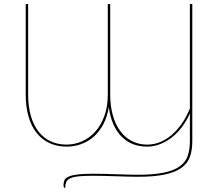

<svg xmlns="http://www.w3.org/2000/svg" viewBox="-20 -720 1090 952"><path d="M710 -3Q744 -3 775.5 -16.2Q807 -29.5 834.2 -53.5Q861.5 -77.5 883.8 -110.5Q906 -143.5 921.5 -182.5V-700H933.5V-20Q933.5 23 922.2 56Q911 89 881 111.2Q851 133.5 798.5 145Q746 156.5 663.5 156.5Q645 156.5 617 155.8Q589 155 557.8 154Q526.5 153 494.8 152.2Q463 151.5 437.5 151.5Q394 151.5 367.5 154.5Q341 157.5 326.8 164.8Q312.5 172 308 183.5Q303.5 195 303.5 211.5H301Q298.5 211.5 296.8 208.5Q295 205.5 295 196Q295 183 300 172.8Q305 162.5 320.8 155.5Q336.5 148.5 365.5 145Q394.5 141.5 442 141.5Q466 141.5 496.8 142.2Q527.5 143 558.2 144Q589 145 617 145.8Q645 146.5 663.5 146.5Q742 146.5 792.2 136Q842.5 125.5 871.2 104.8Q900 84 910.8 52.8Q921.5 21.5 921.5 -20V-158Q905.5 -121.5 882.8 -91Q860 -60.5 832.2 -38.8Q804.5 -17 773 -5Q741.5 7 709 7Q670 7 637.8 -6Q605.5 -19 581.2 -44.2Q557 -69.5 541.2 -106Q525.5 -142.5 519.5 -189.5Q511.5 -139.5 491.5 -102.5Q471.5 -65.5 443.5 -41.2Q415.5 -17 381 -5Q346.5 7 310 7Q264 7 226.5 -10Q189 -27 162.5 -59.8Q136 -92.5 121.8 -140.8Q107.5 -189 107.5 -251.5V-700H119.5V-251.5Q119.5 -192.5 132.8 -146.2Q146 -100 170.5 -68.2Q195 -36.5 230.2 -19.8Q265.5 -3 310 -3Q349 -3 386 -19Q423 -35 451.5 -66.2Q480 -97.5 497.2 -144Q514.5 -190.5 514.5 -251.5V-700H526.5V-251.5Q526.5 -194 539.5 -148Q552.5 -102 576.5 -69.8Q600.5 -37.5 634.5 -20.2Q668.5 -3 710 -3Z"/></svg>

Font: Lato Hairline
Style: Regular
Weight: 100
Designer: Lukasz Dziedzic
Foundry: tyPoland Lukasz Dziedzic
Version: Version 2.007; 2014-02-27